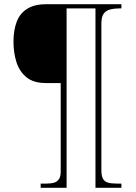

<svg xmlns="http://www.w3.org/2000/svg" viewBox="-20 -780 645 911"><path d="M173 111V91H201Q223 91 237.5 86.5Q252 82 260 69.5Q268 57 268 34V-386H197Q139 -386 105.5 -413.5Q72 -441 58 -485.5Q44 -530 44 -582Q44 -636 59 -676Q74 -716 108.5 -738Q143 -760 199 -760H556V-740H543Q521 -740 502 -735Q483 -730 472 -715Q461 -700 461 -668V27Q461 53 468 67Q475 81 490.5 86Q506 91 532 91H556V111H433V-740H296V111Z"/></svg>

Font: Noto Serif Thai Thin
Style: Regular
Weight: 250
Version: Version 2.001